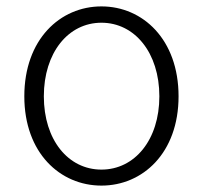

<svg xmlns="http://www.w3.org/2000/svg" viewBox="-20 -567 634 600"><path d="M297 13C426 13 538 -89 538 -266C538 -444 426 -547 297 -547C168 -547 56 -444 56 -266C56 -89 168 13 297 13ZM297 -37C193 -37 117 -130 117 -266C117 -402 193 -496 297 -496C401 -496 478 -402 478 -266C478 -130 401 -37 297 -37Z"/></svg>

Font: Source Han Sans SC Light
Style: Regular
Weight: 300
Designer: Ryoko NISHIZUKA (kana & ideographs); Paul D. Hunt (Latin, Greek & Cyrillic); Wenlong ZHANG (bopomofo); Sandoll Communica
Foundry: Adobe Systems Incorporated
Version: Version 1.004;PS 1.004;hotconv 1.0.82;makeotf.lib2.5.63406